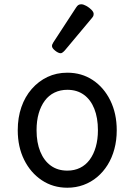

<svg xmlns="http://www.w3.org/2000/svg" viewBox="-20 -859 629 898"><path d="M295 19Q228 19 175.5 -16Q123 -51 93 -111.5Q63 -172 63 -250Q63 -309 80 -358Q97 -407 128.5 -443Q160 -479 202 -499Q244 -519 295 -519Q362 -519 414 -484.5Q466 -450 496 -389Q526 -328 526 -250Q526 -203 515 -162Q504 -121 483.5 -88Q463 -55 434.5 -31Q406 -7 370.5 6Q335 19 295 19ZM295 -61Q328 -61 354.5 -74Q381 -87 399.5 -112Q418 -137 428 -172Q438 -207 438 -250Q438 -308 421 -350.5Q404 -393 372 -416Q340 -439 295 -439Q262 -439 235 -426Q208 -413 189.5 -388Q171 -363 161 -328.5Q151 -294 151 -250Q151 -192 168.5 -149.5Q186 -107 218 -84Q250 -61 295 -61ZM264 -610Q253 -610 238 -622Q223 -634 223 -644Q223 -647 224 -650Q225 -653 229 -660L336 -824Q341 -832 346.5 -835.5Q352 -839 360 -839Q370 -839 383.5 -831.5Q397 -824 407.5 -813.5Q418 -803 418 -794Q418 -787 415.5 -782.5Q413 -778 406 -770L283 -623Q271 -610 264 -610Z"/></svg>

Font: Playwrite DE Grund
Style: Regular
Weight: 400
Designer: Veronika Burian, José Scaglione
Foundry: TypeTogether
Version: Version 1.002